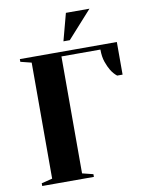

<svg xmlns="http://www.w3.org/2000/svg" viewBox="-97 -973 804 1043"><g transform="rotate(-10 305.0 -452.0)"><path d="M50 0ZM50 0V-15L110 -30V-670L50 -685V-700H585V-520H555Q536 -535 522 -558Q510 -578 500 -606.5Q490 -635 490 -675H275V-30L335 -15V0ZM470 -904 335 -754H300L340 -904Z"/></g></svg>

Font: Yeseva One
Style: Regular
Weight: 400
Designer: Jovanny Lemonad
Foundry: Jovanny Lemonad
Version: Version 2.001; ttfautohint (v0.91) -l 8 -r 50 -G 200 -x 0 -w